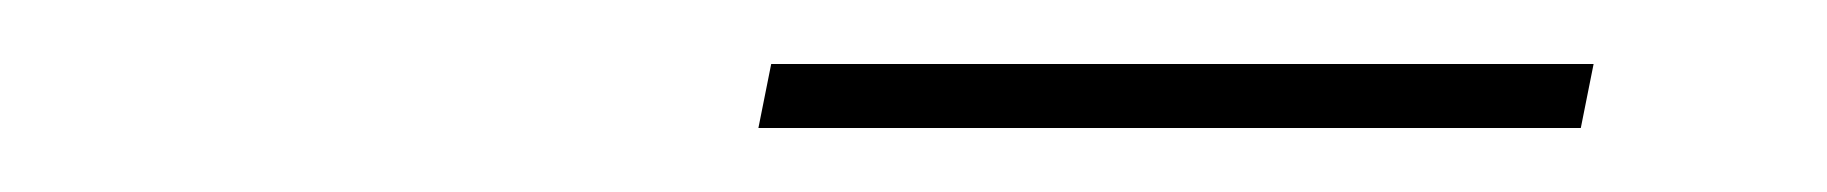

<svg xmlns="http://www.w3.org/2000/svg" viewBox="-20 -697 571 60"><path d="M474 -657H217L221 -677H478Z"/></svg>

Font: Argentum Sans Thin
Style: Italic
Weight: 100
Italic angle: -11°
Designer: Julieta Ulanovsky (font), Cristiano Sobral (main changes and remaster)
Foundry: Julieta Ulanovsky (font), Cristiano Sobral (main changes and remaster)
Version: Version 2.007;June 15, 2022;FontCreator 14.0.0.2814 64-bit; 